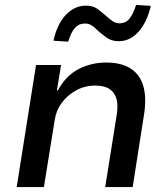

<svg xmlns="http://www.w3.org/2000/svg" viewBox="-20 -763 685 783"><path d="M48 0 127 -498H229L212 -394H216Q248 -454 300 -481Q352 -508 413 -508Q474 -508 512 -484Q550 -460 564 -413.5Q578 -367 568 -300L521 0H409L456 -295Q462 -332 455.5 -358Q449 -384 428 -399Q407 -414 368 -414Q326 -414 290.5 -394.5Q255 -375 232 -344Q209 -313 203 -273L159 0ZM258 -593 198 -597Q213 -665 248.5 -702.5Q284 -740 331 -740Q360 -740 379 -725.5Q398 -711 415 -696Q427 -685 439.5 -676.5Q452 -668 467 -668Q493 -668 508.5 -687.5Q524 -707 535 -743L595 -739Q579 -671 544.5 -633Q510 -595 464 -595Q435 -595 415 -609.5Q395 -624 379 -638Q367 -651 354.5 -659Q342 -667 327 -667Q301 -667 285 -648.5Q269 -630 258 -593Z"/></svg>

Font: Nunito Sans 7pt SemiBold
Style: Italic
Weight: 600
Italic angle: -9°
Designer: Vernon Adams
Foundry: Vernon Adams
Version: Version 3.101;gftools[0.9.27]